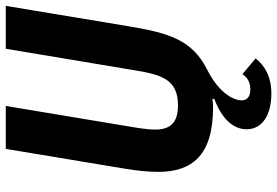

<svg xmlns="http://www.w3.org/2000/svg" viewBox="-166 -572 950 658"><g transform="rotate(-90 309.0 -243.0)"><path d="M127.8 -698.2 60 -290.8C52.9 -248.9 49 -209.9 49 -176.1C49 -62.1 103 12.1 269.2 12.1C279.1 12.1 285.9 12.1 297.9 9.9L300.1 16C228 43 195 83.1 195 127.1C195 182.2 246.1 212 317.1 212C373.9 212 413 190 437.9 158L383.9 112.9C370 133.9 350.9 139.9 331 139.9C305 139.9 294 127.1 294 110.1C294 89.8 310 36.9 400.9 -8.9C502.1 -60 524.9 -142 546.9 -271L617.9 -698.2H470.9L397 -256C382.1 -165.1 366.1 -108 277 -108C215.9 -108 193.9 -136 193.9 -186.1C193.9 -199.9 196 -225.1 202.1 -261L274.9 -698.2Z"/></g></svg>

Font: Margiela Mono Italic Bold It
Style: Regular
Weight: 700
Designer: Mike Abbink, Paul van der Laan, Pieter van Rosmalen
Foundry: Bold Monday
Version: Version 2.003 2021